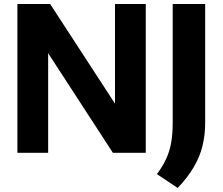

<svg xmlns="http://www.w3.org/2000/svg" viewBox="-20 -760 1107 955"><path d="M66.5 0V-740H229.5L580 -201.5H552V-740H705V0H541.5L191.5 -538.5H219.5V0ZM864 175 760.5 106Q789.5 67 806.8 29.5Q824 -8 831.5 -51Q839 -94 839 -149.5V-740H1000.5V-150Q1000.5 -88 987.2 -34.2Q974 19.5 944 70.8Q914 122 864 175Z"/></svg>

Font: Encode Sans SC Condensed Thin
Style: Bold
Weight: 700
Version: Version 3.002